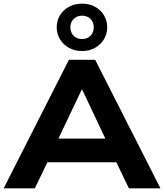

<svg xmlns="http://www.w3.org/2000/svg" viewBox="-21 -1033 900 1053"><path d="M-1 0 357 -705H501L859 0H686L592 -195L663 -143H194L264 -195L170 0ZM427 -541 281 -234 249 -273H608L575 -234L430 -541ZM429 -753Q389 -753 357.5 -770.5Q326 -788 308 -817.5Q290 -847 290 -883Q290 -920 308 -949.5Q326 -979 357.5 -996Q389 -1013 429 -1013Q469 -1013 500 -996Q531 -979 549 -949.5Q567 -920 567 -883Q567 -847 549 -817.5Q531 -788 500 -770.5Q469 -753 429 -753ZM429 -819Q458 -819 475.5 -837Q493 -855 493 -884Q493 -911 475.5 -929Q458 -947 429 -947Q401 -947 383 -929Q365 -911 365 -884Q365 -855 382.5 -837Q400 -819 429 -819Z"/></svg>

Font: Nunito Sans 10pt SemiExpanded ExtraBold
Style: Regular
Weight: 800
Width: 6
Designer: Vernon Adams
Foundry: Vernon Adams
Version: Version 3.101;gftools[0.9.27]